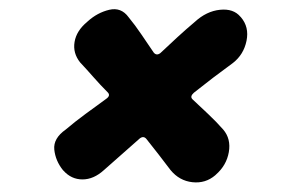

<svg xmlns="http://www.w3.org/2000/svg" viewBox="-20 -456 640 412"><path d="M442 -80Q421 -62 393 -65Q365 -68 346 -91Q333 -108 320 -125Q307 -142 294 -158Q288 -165 280 -159Q261 -142 241.5 -125Q222 -108 203 -91Q181 -71 157 -71Q133 -71 116 -90L115 -91Q99 -111 96.5 -135Q94 -159 121 -178Q141 -195 163.5 -211.5Q186 -228 208 -244Q218 -251 211 -258Q195 -274 181 -290Q167 -306 152 -322Q136 -342 140 -366Q144 -390 167 -409L168 -410Q189 -429 214.5 -435Q240 -441 256 -419Q270 -402 283.5 -382Q297 -362 310 -343Q316 -336 324 -342Q342 -359 360.5 -376Q379 -393 398 -409Q423 -432 452 -435Q481 -438 496 -420L497 -419Q515 -398 509 -368.5Q503 -339 480 -321Q458 -305 437 -289Q416 -273 396 -257Q387 -249 393 -243Q410 -227 427 -211Q444 -195 459 -178Q476 -158 471 -129.5Q466 -101 443 -81Z"/></svg>

Font: Winky Sans Black
Style: Italic
Weight: 900
Italic angle: -8.97852°
Designer: Simon Atzbach
Foundry: typofactur
Version: Version 1.205